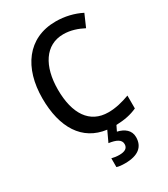

<svg xmlns="http://www.w3.org/2000/svg" viewBox="-230 -829 1029 1174"><g transform="rotate(-30 284.5 -242.0)"><path d="M434 134C434 86 398 58 349 47L367 10C426 8 471 -1 515 -21V-112C466 -94 417 -81 364 -81C233 -81 165 -185 165 -356C165 -520 235 -633 362 -633C415 -633 461 -616 502 -595L540 -682C487 -709 425 -724 361 -724C162 -724 56 -570 56 -357C56 -150 140 -14 304 7L269 82C320 89 352 104 352 136C352 165 331 178 291 178C273 178 252 175 238 171V233C252 238 272 240 296 240C389 240 434 202 434 134Z"/></g></svg>

Font: Noto Sans Myanmar SemiCondensed Medium
Style: Regular
Weight: 500
Width: 4
Designer: Monotype Design Team
Foundry: Monotype Imaging Inc.
Version: Version 2.107